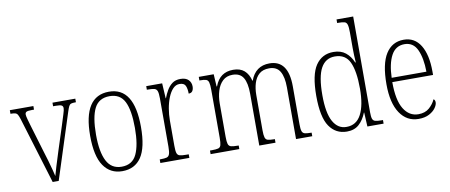

<svg xmlns="http://www.w3.org/2000/svg" viewBox="-68 -1034 3087 1317"><g transform="rotate(-10 1476.0 -375.0)"><path d="M68 -462Q61 -484 55 -494.5Q49 -505 37.5 -508Q26 -511 5 -511V-536H169V-511H153Q126 -511 116.5 -506Q107 -501 107 -488Q107 -477 114 -452.5Q121 -428 127 -407L186 -210Q195 -182 204.5 -149Q214 -116 222 -86Q230 -56 234 -37Q239 -57 252.5 -101Q266 -145 287 -211L338 -369Q353 -418 362 -445.5Q371 -473 371 -486Q371 -500 361 -505.5Q351 -511 322 -511H302V-536H461V-511H457Q438 -511 428 -508Q418 -505 412 -493.5Q406 -482 398 -457L251 0H209Z M693 10Q610 10 563.5 -57.5Q517 -125 517 -267Q517 -543 696 -543Q871 -543 871 -267Q871 -124 826 -57Q781 10 693 10ZM694 -21Q769 -21 799 -85Q829 -149 829 -267Q829 -391 798.5 -451.5Q768 -512 695 -512Q620 -512 589 -451Q558 -390 558 -267Q558 -147 590.5 -84Q623 -21 694 -21Z M959 0V-25H965Q993 -25 1007.5 -29Q1022 -33 1027.5 -49Q1033 -65 1033 -100V-438Q1033 -472 1027.5 -487.5Q1022 -503 1007 -507Q992 -511 961 -511H955V-536H1066L1072 -431H1074Q1084 -458 1099 -484Q1114 -510 1136.5 -527Q1159 -544 1194 -544Q1231 -544 1249.5 -525.5Q1268 -507 1268 -479Q1268 -460 1260 -447.5Q1252 -435 1233 -435Q1233 -469 1223.5 -490Q1214 -511 1182 -511Q1156 -511 1136 -490Q1116 -469 1102 -434Q1088 -399 1081 -357.5Q1074 -316 1074 -276V-99Q1074 -64 1079 -48.5Q1084 -33 1099 -29Q1114 -25 1142 -25H1161V0Z M1309 0V-25H1322Q1352 -25 1366.5 -29Q1381 -33 1385.5 -49Q1390 -65 1390 -100V-433Q1390 -468 1385.5 -485Q1381 -502 1367.5 -506.5Q1354 -511 1326 -511H1321V-536H1425L1430 -450H1433Q1451 -498 1483 -520.5Q1515 -543 1561 -543Q1610 -543 1638.5 -518Q1667 -493 1679 -446H1681Q1716 -543 1814 -543Q1945 -543 1945 -360V-96Q1945 -63 1950 -48Q1955 -33 1969.5 -29Q1984 -25 2013 -25H2017V0H1904V-361Q1904 -432 1881.5 -471Q1859 -510 1806 -510Q1762 -510 1736.5 -487.5Q1711 -465 1699.5 -427.5Q1688 -390 1688 -345V-99Q1688 -65 1693 -49Q1698 -33 1712.5 -29Q1727 -25 1755 -25H1761V0H1648V-361Q1648 -436 1625.5 -473Q1603 -510 1551 -510Q1509 -510 1482.5 -485Q1456 -460 1443.5 -419Q1431 -378 1431 -331V-99Q1431 -65 1436 -49Q1441 -33 1456.5 -29Q1472 -25 1502 -25H1509V0Z M2258 10Q2180 10 2136 -54.5Q2092 -119 2092 -267Q2092 -415 2136 -479.5Q2180 -544 2259 -544Q2311 -544 2344 -517.5Q2377 -491 2395 -447H2399Q2397 -471 2396 -497Q2395 -523 2395 -548V-656Q2395 -693 2390 -710Q2385 -727 2371 -731Q2357 -735 2330 -735H2320V-760H2436V-93Q2436 -62 2441 -47.5Q2446 -33 2460.5 -29Q2475 -25 2503 -25H2514V0H2401L2396 -98H2394Q2375 -49 2342.5 -19.5Q2310 10 2258 10ZM2261 -22Q2329 -22 2362.5 -85.5Q2396 -149 2396 -265Q2396 -386 2367 -449Q2338 -512 2264 -512Q2199 -512 2166.5 -453Q2134 -394 2134 -265Q2134 -140 2167.5 -80.5Q2201 -21 2261 -22Z M2757 10Q2675 10 2627.5 -61Q2580 -132 2580 -262Q2580 -404 2624 -473.5Q2668 -543 2749 -543Q2825 -543 2865.5 -477Q2906 -411 2906 -294V-270H2622Q2622 -144 2659.5 -83Q2697 -22 2761 -22Q2808 -22 2837 -47.5Q2866 -73 2880 -105Q2891 -99 2891 -82Q2891 -65 2876 -43.5Q2861 -22 2831 -6Q2801 10 2757 10ZM2865 -300Q2864 -395 2837 -453.5Q2810 -512 2749 -512Q2687 -512 2656.5 -455Q2626 -398 2623 -300Z"/></g></svg>

Font: Noto Serif Sinhala Condensed ExtraLight
Style: Regular
Weight: 200
Width: 3
Designer: Jelle Bosma - Monotype Design Team
Foundry: Monotype Imaging Inc.
Version: Version 2.007; ttfautohint (v1.8.4.7-5d5b)